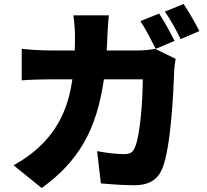

<svg xmlns="http://www.w3.org/2000/svg" viewBox="-20 -878 1040 963"><path d="M856 -673C838 -708 803 -773 778 -810L684 -772C711 -733 740 -674 761 -633ZM515 -625C517 -651 518 -679 519 -707C520 -731 523 -777 526 -801H348C352 -777 356 -726 356 -704C356 -677 356 -651 355 -625H230C192 -625 135 -628 89 -633V-475C135 -479 199 -480 230 -480H343C325 -354 283 -250 196 -160C150 -112 95 -75 48 -49L189 65C374 -68 465 -227 501 -480H696C696 -371 682 -197 658 -142C648 -117 637 -105 603 -105C565 -105 514 -111 467 -120L486 42C533 46 593 51 655 51C731 51 773 20 795 -35C837 -140 850 -413 854 -528C854 -538 858 -567 861 -583L758 -633C730 -628 700 -625 675 -625ZM807 -820C834 -782 866 -723 886 -682L980 -722C963 -756 927 -820 901 -858Z"/></svg>

Font: Noto Sans CJK Black
Style: Bold
Weight: 900
Designer: Ryoko NISHIZUKA (kana & ideographs); Paul D. Hunt (Latin, Greek & Cyrillic); Wenlong ZHANG (bopomofo); Sandoll Communica
Foundry: Adobe Systems Incorporated
Version: Version 1.000;PS 1;hotconv 1.0.78;makeotf.lib2.5.61930